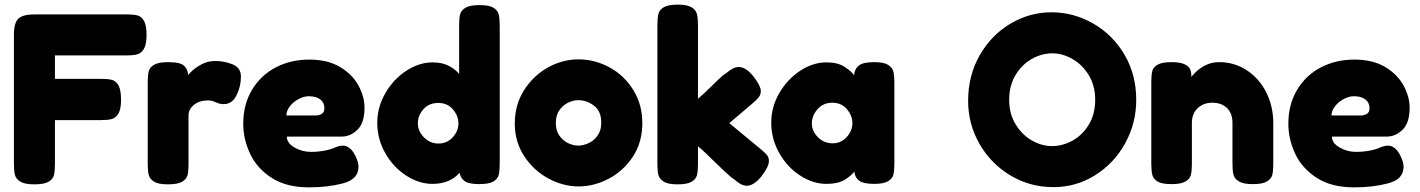

<svg xmlns="http://www.w3.org/2000/svg" viewBox="-20 -795 6124 828"><path d="M612 -644Q612 -603 600.5 -584Q589 -565 572 -560.5Q555 -556 523 -556H217V-455H414Q446 -455 463 -450.5Q480 -446 491 -426.5Q502 -407 502 -365Q502 -324 490.5 -305Q479 -286 461.5 -281.5Q444 -277 413 -277H217V-88Q217 -57 212.5 -39.5Q208 -22 189 -11Q170 0 128 0Q87 0 68 -11.5Q49 -23 44.5 -40.5Q40 -58 40 -89V-645Q40 -696 59 -714.5Q78 -733 131 -733H525Q556 -733 573 -728.5Q590 -724 601 -705Q612 -686 612 -644Z M945 -346Q933 -346 925 -348.5Q917 -351 910 -354Q894 -362 877 -362Q840 -362 816.5 -343Q793 -324 793 -297V-87Q793 -56 788.5 -39Q784 -22 765 -11Q746 0 704 0Q663 0 644.5 -11.5Q626 -23 621.5 -40.5Q617 -58 617 -89V-440Q617 -471 621.5 -488Q626 -505 645 -516Q664 -527 705 -527Q760 -527 775.5 -510Q791 -493 791 -471Q791 -473 808 -489Q825 -505 851 -518.5Q877 -532 909 -532Q947 -532 983 -517.5Q1019 -503 1019 -465Q1019 -422 1000 -384Q981 -346 945 -346Z M1454 -206H1217Q1217 -178 1250 -159Q1283 -140 1321 -140Q1348 -140 1369.5 -143.5Q1391 -147 1403 -151Q1415 -155 1418 -156Q1442 -167 1458 -167Q1491 -167 1513 -122Q1526 -95 1526 -76Q1526 -22 1460 -4.5Q1394 13 1313 13Q1215 13 1151.5 -28Q1088 -69 1058.5 -132Q1029 -195 1029 -261Q1029 -345 1067 -408Q1105 -471 1169.5 -504.5Q1234 -538 1314 -538Q1394 -538 1447.5 -505.5Q1501 -473 1526.5 -425Q1552 -377 1552 -331Q1552 -265 1521.5 -235.5Q1491 -206 1454 -206ZM1379 -329Q1379 -352 1361.5 -366Q1344 -380 1311 -380Q1291 -380 1268 -368Q1245 -356 1230 -336.5Q1215 -317 1215 -297H1341Q1355 -297 1367 -303.5Q1379 -310 1379 -329Z M2135 -685V-88Q2135 -57 2130.5 -40Q2126 -23 2107 -12Q2088 -1 2046 -1Q2003 -1 1984.5 -13.5Q1966 -26 1962 -50Q1920 -2 1845 -2Q1787 -2 1731.5 -38Q1676 -74 1641.5 -134.5Q1607 -195 1607 -266Q1607 -333 1642 -393.5Q1677 -454 1732.5 -490Q1788 -526 1845 -526Q1888 -526 1916.5 -510.5Q1945 -495 1960 -476V-686Q1960 -717 1964.5 -734Q1969 -751 1988 -762Q2007 -773 2048 -773Q2089 -773 2107.5 -762Q2126 -751 2130.5 -733.5Q2135 -716 2135 -685ZM1957 -263Q1957 -295 1933.5 -323Q1910 -351 1870 -351Q1830 -351 1806 -324Q1782 -297 1782 -263Q1782 -230 1808 -203Q1834 -176 1871 -176Q1908 -176 1932.5 -203Q1957 -230 1957 -263Z M2750 -264Q2750 -181 2709 -119Q2668 -57 2604.5 -24Q2541 9 2476 9Q2409 9 2345.5 -25Q2282 -59 2241 -121Q2200 -183 2200 -263Q2200 -343 2240 -406Q2280 -469 2343 -504Q2406 -539 2474 -539Q2545 -539 2608.5 -504.5Q2672 -470 2711 -407Q2750 -344 2750 -264ZM2573 -266Q2573 -315 2542 -339Q2511 -363 2473 -363Q2453 -363 2430.5 -352.5Q2408 -342 2392.5 -320Q2377 -298 2377 -265Q2377 -231 2393 -209Q2409 -187 2431.5 -177Q2454 -167 2474 -167Q2494 -167 2517 -177Q2540 -187 2556.5 -209.5Q2573 -232 2573 -266Z M3296 -101Q3296 -77 3265 -36Q3231 6 3201 6Q3188 6 3175.5 -0.5Q3163 -7 3148 -20L3144 -23L3134 -30Q3118 -43 3064 -95Q3015 -144 2990 -164V-87Q2990 -56 2985.5 -39Q2981 -22 2962 -11Q2943 0 2902 0Q2861 0 2842.5 -11.5Q2824 -23 2819.5 -40Q2815 -57 2815 -88V-687Q2815 -718 2819.5 -735.5Q2824 -753 2843 -764Q2862 -775 2903 -775Q2944 -775 2962.5 -763.5Q2981 -752 2985.5 -734.5Q2990 -717 2990 -686V-369Q3014 -389 3045 -420Q3081 -456 3099 -471L3111 -479Q3128 -493 3140.5 -499.5Q3153 -506 3166 -506Q3196 -506 3228 -467Q3261 -425 3261 -402Q3261 -387 3252 -375.5Q3243 -364 3224 -348L3125 -264L3258 -154Q3278 -138 3287 -127Q3296 -116 3296 -101Z M3837 -439V-89Q3837 -58 3832.5 -41Q3828 -24 3809 -13Q3790 -2 3749 -2Q3704 -2 3685.5 -15.5Q3667 -29 3664 -55Q3651 -37 3622.5 -19.5Q3594 -2 3544 -2Q3486 -2 3430.5 -38Q3375 -74 3340.5 -135Q3306 -196 3306 -266Q3306 -334 3341 -394Q3376 -454 3431 -490Q3486 -526 3544 -526Q3592 -526 3621 -507.5Q3650 -489 3663 -471Q3666 -499 3684.5 -513Q3703 -527 3750 -527Q3791 -527 3809.5 -515.5Q3828 -504 3832.5 -487Q3837 -470 3837 -439ZM3656 -264Q3656 -296 3632.5 -324Q3609 -352 3569 -352Q3530 -352 3505.5 -324Q3481 -296 3481 -263Q3481 -230 3507 -203.5Q3533 -177 3571 -177Q3607 -177 3631.5 -204Q3656 -231 3656 -264Z M4880 -364Q4880 -264 4832.5 -177.5Q4785 -91 4703 -39.5Q4621 12 4523 12Q4421 12 4336.5 -39Q4252 -90 4203.5 -175.5Q4155 -261 4155 -360Q4155 -470 4205.5 -557.5Q4256 -645 4338.5 -693.5Q4421 -742 4514 -742Q4610 -742 4694.5 -693.5Q4779 -645 4829.5 -559Q4880 -473 4880 -364ZM4703 -365Q4703 -425 4675.5 -470.5Q4648 -516 4605 -540.5Q4562 -565 4518 -565Q4472 -565 4429 -540.5Q4386 -516 4359 -470.5Q4332 -425 4332 -364Q4332 -305 4359.5 -259.5Q4387 -214 4429.5 -189.5Q4472 -165 4517 -165Q4562 -165 4605 -188.5Q4648 -212 4675.5 -257.5Q4703 -303 4703 -365Z M5471 -264V-88Q5471 -57 5466.5 -40Q5462 -23 5443 -12Q5424 -1 5383 -1Q5342 -1 5323 -12.5Q5304 -24 5299.5 -41Q5295 -58 5295 -89V-265Q5295 -306 5271.5 -329Q5248 -352 5208 -352Q5169 -352 5144.5 -328Q5120 -304 5120 -265V-88Q5120 -57 5115.5 -40Q5111 -23 5092 -12Q5073 -1 5032 -1Q4991 -1 4972.5 -12Q4954 -23 4949.5 -40.5Q4945 -58 4945 -89V-443Q4945 -473 4949.5 -489.5Q4954 -506 4973 -516.5Q4992 -527 5033 -527Q5072 -527 5090.5 -517Q5109 -507 5113.5 -494Q5118 -481 5118 -463Q5118 -465 5134.5 -482Q5151 -499 5177.5 -513Q5204 -527 5238 -527Q5304 -527 5357.5 -491.5Q5411 -456 5441 -396Q5471 -336 5471 -264Z M5961 -206H5724Q5724 -178 5757 -159Q5790 -140 5828 -140Q5855 -140 5876.5 -143.5Q5898 -147 5910 -151Q5922 -155 5925 -156Q5949 -167 5965 -167Q5998 -167 6020 -122Q6033 -95 6033 -76Q6033 -22 5967 -4.5Q5901 13 5820 13Q5722 13 5658.5 -28Q5595 -69 5565.5 -132Q5536 -195 5536 -261Q5536 -345 5574 -408Q5612 -471 5676.5 -504.5Q5741 -538 5821 -538Q5901 -538 5954.5 -505.5Q6008 -473 6033.5 -425Q6059 -377 6059 -331Q6059 -265 6028.5 -235.5Q5998 -206 5961 -206ZM5886 -329Q5886 -352 5868.5 -366Q5851 -380 5818 -380Q5798 -380 5775 -368Q5752 -356 5737 -336.5Q5722 -317 5722 -297H5848Q5862 -297 5874 -303.5Q5886 -310 5886 -329Z"/></svg>

Font: Fredoka One
Style: Regular
Weight: 400
Designer: Milena B. Brandão, Ben Nathan
Version: Version 2.000; ttfautohint (v1.5.33-1714) -l 8 -r 50 -G 200 